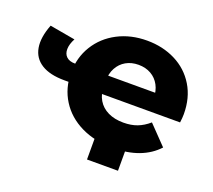

<svg xmlns="http://www.w3.org/2000/svg" viewBox="-112 -697 1054 949"><g transform="rotate(20 414.5 -222.0)"><path d="M210.1 -270.4Q210.1 -350.7 249.2 -414.1Q288.2 -477.4 356.4 -513Q424.7 -548.6 510.2 -548.6Q593 -548.6 659.9 -514.9Q726.9 -481.2 765.5 -417.7Q804.1 -354.1 804.1 -268.7Q804.1 -249.4 800.6 -224.1H356.2V-319.8H706.6L637.2 -292.1Q637.2 -330.2 621.5 -359.7Q605.8 -389.1 577.2 -405.4Q548.7 -421.7 511.3 -421.7Q474 -421.7 445.4 -405.4Q416.9 -389.1 400.9 -359.4Q385 -329.8 385 -290.8V-263.9Q385 -222.2 403.4 -191.2Q421.9 -160.2 456.2 -143.7Q490.6 -127.2 536.6 -127.2Q578 -127.2 609.3 -139.2Q640.6 -151.1 670 -176.6L764.3 -78.9Q724.6 -35.8 666.3 -13.8Q608 8.2 531.3 8.2Q435.7 8.2 362.9 -27.4Q290.1 -63 250.1 -126.7Q210.1 -190.3 210.1 -270.4ZM35.9 -454.7 169.6 -431.1Q153.2 -400.7 152.7 -375.1Q152.1 -349.4 167.7 -334.6Q183.2 -319.8 212.3 -319.8H295.9V-224.1H192.2Q115.2 -224.1 70.8 -252Q26.4 -279.9 17.4 -331.7Q8.3 -383.4 35.9 -454.7ZM431 -30.2H593.9V105.4H431Z"/></g></svg>

Font: iiserrat Thin
Style: Regular
Weight: 100
Designer: Akira Ohta
Foundry: Akira Ohta
Version: Version 1.200;Glyphs 3.3.1 (3343)